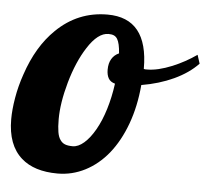

<svg xmlns="http://www.w3.org/2000/svg" viewBox="-57 -555 662 605"><g transform="rotate(5 274.0 -252.5)"><path d="M31.2 -32.2Q-14.2 -72.3 -14.2 -153.8Q-14.2 -184.6 -7.8 -221.9Q-1.5 -259.3 11.7 -297.4Q42 -388.2 98.1 -442.4Q166 -508.8 259.8 -508.8Q388.2 -508.8 388.2 -349.1V-348.1Q391.1 -347.2 393.1 -347.2H398.9Q432.1 -347.2 477.5 -365.7Q517.6 -382.3 553.2 -407.2L562 -379.9Q532.7 -349.1 486.6 -327.6Q440.4 -306.2 384.8 -296.9Q378.9 -229 358.4 -173.1Q337.9 -117.2 305.7 -77.1Q273.9 -38.1 232.9 -17.1Q191.9 3.9 146 3.9Q71.8 3.9 31.2 -32.2ZM256.3 -146Q272.5 -174.3 284.2 -212.4Q295.9 -250.5 301.8 -293.9Q287.1 -297.9 281 -308.6Q274.9 -319.3 274.9 -335.9Q274.9 -356.4 283.2 -370.1Q291.5 -383.8 306.2 -390.1Q304.2 -421.9 295.9 -435.5Q291.5 -442.4 284.9 -445.3Q278.3 -448.2 268.1 -448.2Q234.4 -448.2 202.1 -397.5Q172.4 -351.6 153.3 -284.2Q134.8 -218.3 134.8 -167Q134.8 -142.1 137.5 -126.5Q140.1 -110.8 146.5 -102.1Q152.3 -93.3 161.6 -89.6Q170.9 -85.9 186 -85.9Q203.6 -85.9 221.9 -101.8Q240.2 -117.7 256.3 -146Z"/></g></svg>

Font: Pattaya
Style: Regular
Weight: 400
Designer: Pablo Impallari / Thai characters Designed by Thanarat Vachiruckul and Suppakit Chalermlarp
Foundry: Pablo Impallari
Version: Version 2.000